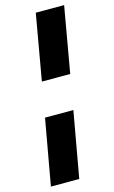

<svg xmlns="http://www.w3.org/2000/svg" viewBox="-126 -768 542 916"><g transform="rotate(-15 145.5 -310.0)"><path d="M94 -395 151 -720H291L234 -395ZM6 100 64 -225H204L146 100Z"/></g></svg>

Font: DM Sans 16pt ExtraBold
Style: Italic
Weight: 800
Italic angle: -10°
Version: Version 4.004;gftools[0.9.30]